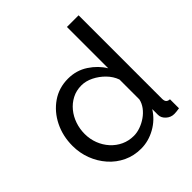

<svg xmlns="http://www.w3.org/2000/svg" viewBox="-198 -872 1025 1025"><g transform="rotate(-45 314.5 -360.0)"><path d="M274 -531Q337 -531 387 -498Q437 -465 465 -418V-730H553V-100Q553 -84 559.5 -76.5Q566 -69 581 -68V0Q556 4 542 4Q516 4 496.5 -14Q477 -32 477 -54V-98Q446 -48 394 -19Q342 10 286 10Q232 10 186.5 -11.5Q141 -33 107.5 -71Q74 -109 55.5 -157.5Q37 -206 37 -260Q37 -334 67.5 -395.5Q98 -457 151.5 -494Q205 -531 274 -531ZM465 -333Q453 -367 426 -394.5Q399 -422 365.5 -438.5Q332 -455 299 -455Q260 -455 228.5 -438.5Q197 -422 174.5 -394.5Q152 -367 140 -332Q128 -297 128 -259Q128 -220 141.5 -185Q155 -150 179.5 -123Q204 -96 236.5 -81Q269 -66 307 -66Q331 -66 356.5 -75Q382 -84 405 -100Q428 -116 444 -137.5Q460 -159 465 -183Z"/></g></svg>

Font: YasnoRaleway Medium
Style: Regular
Weight: 500
Designer: Matt McInerney, Pablo Impallari, Rodrigo Fuenzalida
Foundry: Matt McInerney, Pablo Impallari, Rodrigo Fuenzalida
Version: Version 4.026